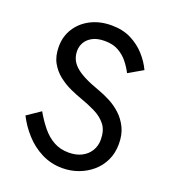

<svg xmlns="http://www.w3.org/2000/svg" viewBox="-132 -808 812 915"><g transform="rotate(20 274.0 -350.0)"><path d="M106 -212Q130 -170 156.5 -138Q183 -106 216 -88Q249 -70 291 -70Q329 -70 356.5 -84Q384 -98 399.5 -123Q415 -148 415 -180Q415 -227 393 -255Q371 -283 335.5 -300.5Q300 -318 260 -332Q234 -341 202 -355.5Q170 -370 141 -392.5Q112 -415 93.5 -448Q75 -481 75 -529Q75 -581 101 -622Q127 -663 173 -686.5Q219 -710 278 -710Q335 -710 377.5 -688.5Q420 -667 450 -633.5Q480 -600 497 -563L424 -521Q411 -547 391 -572Q371 -597 342.5 -613Q314 -629 273 -629Q235 -629 211 -616Q187 -603 175.5 -583Q164 -563 164 -540Q164 -518 172 -499Q180 -480 198.5 -463Q217 -446 248.5 -430Q280 -414 326 -398Q354 -388 385 -372Q416 -356 442.5 -331.5Q469 -307 486 -272.5Q503 -238 503 -190Q503 -144 485.5 -107Q468 -70 437.5 -44Q407 -18 368.5 -4Q330 10 288 10Q231 10 182.5 -14.5Q134 -39 97.5 -79.5Q61 -120 38 -166Z"/></g></svg>

Font: Venryn Sans
Style: Regular
Weight: 400
Designer: Owen Earl, indestructible type* (font) & Cristiano Sobral (main changes)
Version: Version 3.600; ttfautohint (v1.8.3)